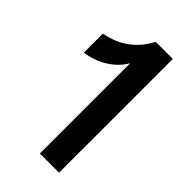

<svg xmlns="http://www.w3.org/2000/svg" viewBox="-214 -754 821 821"><g transform="rotate(45 196.5 -344.0)"><path d="M201 0H317V-688H213C178 -617 116 -569 29 -553V-438C107 -449 170 -491 201 -546Z"/></g></svg>

Font: Ronzino Medium
Style: Regular
Weight: 500
Designer: Nunzio Mazzaferro
Foundry: Collletttivo
Version: Version 1.000;Glyphs 3.3 (3337)